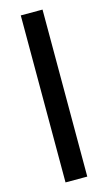

<svg xmlns="http://www.w3.org/2000/svg" viewBox="-119 -802 475 844"><g transform="rotate(-15 118.5 -380.0)"><path d="M168 0H69V-760H168Z"/></g></svg>

Font: Noto Sans Malayalam Condensed Medium
Style: Regular
Weight: 500
Width: 3
Designer: Jelle Bosma - Monotype Design Team
Foundry: Monotype Imaging Inc.
Version: Version 2.104; ttfautohint (v1.8.4.7-5d5b)